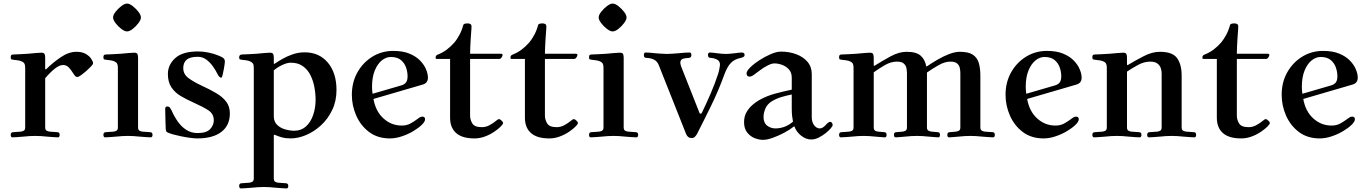

<svg xmlns="http://www.w3.org/2000/svg" viewBox="-20 -763 7651 1075"><path d="M40 -8Q40 -23 54 -23L96 -26Q106 -27 113.5 -31.5Q121 -36 121 -50V-383Q121 -399 117 -406.5Q113 -414 104 -418Q95 -423 81.5 -425Q68 -427 57 -428Q49 -429 44.5 -430.5Q40 -432 40 -442Q40 -451 43 -454.5Q46 -458 56 -458Q67 -458 92 -459.5Q117 -461 136 -462Q160 -464 179.5 -466Q199 -468 211 -468Q227 -468 230 -459.5Q233 -451 233 -440V-377L237 -374Q275 -412 320 -442.5Q365 -473 408 -473Q440 -473 460.5 -461Q481 -449 491 -433.5Q501 -418 501 -409Q501 -403 490.5 -392Q480 -381 466 -368Q450 -354 435 -343Q420 -332 413 -332Q405 -332 400 -338Q395 -344 388 -355Q378 -372 365 -385.5Q352 -399 333 -399Q312 -399 285.5 -377.5Q259 -356 233 -325V-50Q233 -36 241 -31.5Q249 -27 259 -26L301 -23Q314 -23 314 -8Q314 6 304 6Q294 6 276.5 4.5Q259 3 244 2Q227 0 209 -1Q191 -2 177 -2Q163 -2 145 -1Q127 0 110 2Q95 3 77.5 4.5Q60 6 50 6Q40 6 40 -8Z M613 -665Q613 -679 627 -697Q641 -715 659.5 -729Q678 -743 691 -743Q705 -743 723 -729Q741 -715 755 -697Q769 -679 769 -665Q769 -652 755 -633.5Q741 -615 723 -601Q705 -587 691 -587Q678 -587 659.5 -601Q641 -615 627 -633.5Q613 -652 613 -665ZM559 -8Q559 -23 573 -23L615 -26Q625 -27 632.5 -31.5Q640 -36 640 -50V-383Q640 -399 636 -406.5Q632 -414 623 -418Q614 -423 600.5 -425Q587 -427 576 -428Q568 -429 563.5 -430.5Q559 -432 559 -442Q559 -451 562 -454.5Q565 -458 575 -458Q586 -458 611 -459.5Q636 -461 655 -462Q679 -464 699 -466Q719 -468 731 -468Q747 -468 750 -459.5Q753 -451 753 -440V-50Q753 -36 760.5 -31.5Q768 -27 778 -26L820 -23Q834 -23 834 -8Q834 6 823 6Q813 6 795.5 4.5Q778 3 763 2Q746 0 728 -1Q710 -2 696 -2Q682 -2 664 -1Q646 0 629 2Q614 3 596.5 4.5Q579 6 569 6Q559 6 559 -8Z M905 -156Q905 -161 908.5 -164Q912 -167 916 -167Q927 -167 932 -159.5Q937 -152 941 -144Q955 -112 975 -83Q995 -54 1023 -36Q1051 -18 1086 -18Q1136 -18 1156.5 -40Q1177 -62 1177 -89Q1177 -125 1148 -144.5Q1119 -164 1063 -189Q1025 -206 992.5 -225Q960 -244 940 -273.5Q920 -303 920 -349Q920 -400 961 -437.5Q1002 -475 1088 -475Q1117 -475 1146 -469Q1175 -463 1198 -454Q1224 -444 1231.5 -437Q1239 -430 1239 -418Q1239 -415 1238 -406Q1237 -397 1234 -380Q1231 -364 1227 -346Q1223 -328 1219 -328Q1208 -328 1198 -348Q1188 -369 1172 -391.5Q1156 -414 1135 -429.5Q1114 -445 1087 -445Q1044 -445 1025 -428.5Q1006 -412 1006 -382Q1006 -348 1034.5 -326.5Q1063 -305 1106 -285Q1154 -263 1190.5 -241.5Q1227 -220 1247 -193Q1267 -166 1267 -128Q1267 -61 1219.5 -24.5Q1172 12 1084 12Q1068 12 1042.5 8.5Q1017 5 991 -0.5Q965 -6 947 -11Q921 -19 915 -23Q909 -27 908 -39Q907 -58 906.5 -81.5Q906 -105 905.5 -125.5Q905 -146 905 -156Z M1319 278Q1319 263 1333 263L1375 260Q1385 259 1393 254.5Q1401 250 1401 236V-383Q1401 -399 1396.5 -406.5Q1392 -414 1383 -418Q1374 -423 1360.5 -425Q1347 -427 1336 -428Q1328 -429 1323.5 -430.5Q1319 -432 1319 -442Q1319 -458 1336 -458Q1347 -458 1372 -459.5Q1397 -461 1416 -462Q1440 -464 1459.5 -466Q1479 -468 1491 -468Q1507 -468 1510 -459.5Q1513 -451 1513 -440V-407L1516 -405Q1535 -418 1561 -433Q1587 -448 1619 -459Q1651 -470 1686 -470Q1767 -470 1815.5 -412.5Q1864 -355 1864 -259Q1864 -197 1840 -147Q1816 -97 1777.5 -61.5Q1739 -26 1694 -7Q1649 12 1607 12Q1580 12 1558 6Q1536 0 1517 -9L1513 -5V236Q1513 250 1520.5 254.5Q1528 259 1538 260L1580 263Q1594 263 1594 278Q1594 292 1584 292Q1574 292 1556.5 290.5Q1539 289 1524 288Q1507 286 1489 285Q1471 284 1457 284Q1443 284 1425 285Q1407 286 1390 288Q1375 289 1357.5 290.5Q1340 292 1330 292Q1319 292 1319 278ZM1513 -112Q1513 -82 1531.5 -64Q1550 -46 1577 -38.5Q1604 -31 1628 -31Q1666 -31 1692.5 -54.5Q1719 -78 1733 -118Q1747 -158 1747 -205Q1747 -240 1740 -276.5Q1733 -313 1717.5 -343.5Q1702 -374 1675 -393Q1648 -412 1609 -412Q1587 -412 1560 -399Q1533 -386 1513 -369Z M1950 -232Q1950 -303 1981.5 -358.5Q2013 -414 2065.5 -446Q2118 -478 2182 -478Q2236 -478 2273 -462.5Q2310 -447 2332.5 -423.5Q2355 -400 2365.5 -374.5Q2376 -349 2376 -328Q2376 -297 2345 -289L2071 -209Q2083 -140 2127 -100Q2171 -60 2229 -60Q2257 -60 2277 -71Q2297 -82 2309 -91Q2322 -101 2329.5 -105.5Q2337 -110 2345 -110Q2360 -110 2360 -95Q2360 -82 2341.5 -64Q2323 -46 2293.5 -28.5Q2264 -11 2229.5 0.5Q2195 12 2163 12Q2094 12 2046.5 -24Q1999 -60 1974.5 -116Q1950 -172 1950 -232ZM2063 -277Q2063 -258 2066 -238L2224 -284Q2243 -289 2252.5 -300.5Q2262 -312 2262 -336Q2262 -360 2253.5 -385Q2245 -410 2224.5 -427Q2204 -444 2168 -444Q2142 -444 2118 -425Q2094 -406 2078.5 -368.5Q2063 -331 2063 -277Z M2419 -439Q2419 -449 2423 -452.5Q2427 -456 2435 -459Q2483 -478 2525 -526Q2539 -543 2552.5 -568Q2566 -593 2573 -620Q2575 -628 2582 -630Q2589 -632 2599 -632Q2607 -632 2613.5 -628.5Q2620 -625 2620 -614Q2620 -608 2619.5 -601.5Q2619 -595 2618 -581Q2617 -568 2615.5 -545Q2614 -522 2613 -499Q2612 -476 2612 -462H2786Q2794 -462 2794 -455Q2794 -450 2788.5 -441.5Q2783 -433 2775 -433H2612V-116Q2612 -93 2624.5 -72Q2637 -51 2678 -51Q2701 -51 2721.5 -62.5Q2742 -74 2754 -84Q2760 -89 2765 -92.5Q2770 -96 2774 -96Q2780 -96 2788.5 -87.5Q2797 -79 2797 -75Q2797 -68 2783 -54Q2769 -40 2746 -24.5Q2723 -9 2694.5 1.5Q2666 12 2636 12Q2568 12 2534 -18Q2500 -48 2500 -104V-433H2426Q2419 -433 2419 -439Z M2838 -439Q2838 -449 2842 -452.5Q2846 -456 2854 -459Q2902 -478 2944 -526Q2958 -543 2971.5 -568Q2985 -593 2992 -620Q2994 -628 3001 -630Q3008 -632 3018 -632Q3026 -632 3032.5 -628.5Q3039 -625 3039 -614Q3039 -608 3038.5 -601.5Q3038 -595 3037 -581Q3036 -568 3034.5 -545Q3033 -522 3032 -499Q3031 -476 3031 -462H3205Q3213 -462 3213 -455Q3213 -450 3207.5 -441.5Q3202 -433 3194 -433H3031V-116Q3031 -93 3043.5 -72Q3056 -51 3097 -51Q3120 -51 3140.5 -62.5Q3161 -74 3173 -84Q3179 -89 3184 -92.5Q3189 -96 3193 -96Q3199 -96 3207.5 -87.5Q3216 -79 3216 -75Q3216 -68 3202 -54Q3188 -40 3165 -24.5Q3142 -9 3113.5 1.5Q3085 12 3055 12Q2987 12 2953 -18Q2919 -48 2919 -104V-433H2845Q2838 -433 2838 -439Z M3332 -665Q3332 -679 3346 -697Q3360 -715 3378.5 -729Q3397 -743 3410 -743Q3424 -743 3442 -729Q3460 -715 3474 -697Q3488 -679 3488 -665Q3488 -652 3474 -633.5Q3460 -615 3442 -601Q3424 -587 3410 -587Q3397 -587 3378.5 -601Q3360 -615 3346 -633.5Q3332 -652 3332 -665ZM3278 -8Q3278 -23 3292 -23L3334 -26Q3344 -27 3351.5 -31.5Q3359 -36 3359 -50V-383Q3359 -399 3355 -406.5Q3351 -414 3342 -418Q3333 -423 3319.5 -425Q3306 -427 3295 -428Q3287 -429 3282.5 -430.5Q3278 -432 3278 -442Q3278 -451 3281 -454.5Q3284 -458 3294 -458Q3305 -458 3330 -459.5Q3355 -461 3374 -462Q3398 -464 3418 -466Q3438 -468 3450 -468Q3466 -468 3469 -459.5Q3472 -451 3472 -440V-50Q3472 -36 3479.5 -31.5Q3487 -27 3497 -26L3539 -23Q3553 -23 3553 -8Q3553 6 3542 6Q3532 6 3514.5 4.5Q3497 3 3482 2Q3465 0 3447 -1Q3429 -2 3415 -2Q3401 -2 3383 -1Q3365 0 3348 2Q3333 3 3315.5 4.5Q3298 6 3288 6Q3278 6 3278 -8Z M3585 -455Q3585 -469 3595 -469Q3603 -469 3617.5 -468Q3632 -467 3647 -465Q3664 -464 3682 -462.5Q3700 -461 3714 -461Q3728 -461 3746 -462.5Q3764 -464 3781 -465Q3796 -467 3813.5 -468Q3831 -469 3841 -469Q3851 -469 3851 -455Q3851 -440 3837 -439Q3819 -438 3804 -434Q3789 -430 3789 -410Q3789 -406 3791 -400Q3793 -394 3794 -390L3896 -132Q3898 -126 3902 -126Q3907 -126 3910 -132Q3936 -186 3959.5 -240.5Q3983 -295 4001 -350Q4005 -363 4008 -379Q4011 -395 4011 -402Q4011 -421 3994.5 -429.5Q3978 -438 3958 -439Q3944 -439 3944 -455Q3944 -469 3955 -469Q3960 -469 3969.5 -468Q3979 -467 3994 -465Q4011 -463 4022.5 -462Q4034 -461 4044 -461Q4054 -461 4065.5 -462Q4077 -463 4094 -465Q4109 -467 4118.5 -468Q4128 -469 4133 -469Q4138 -469 4143.5 -466.5Q4149 -464 4149 -455Q4149 -448 4143 -444.5Q4137 -441 4129 -439Q4095 -433 4073.5 -412Q4052 -391 4035 -344Q4003 -256 3961 -170Q3919 -84 3883 -14Q3879 -6 3871.5 2Q3864 10 3853 10Q3830 10 3821 -14L3669 -397Q3660 -420 3642 -429Q3624 -438 3598 -439Q3585 -439 3585 -455Z M4146 -79Q4146 -111 4159.5 -134.5Q4173 -158 4192.5 -175Q4212 -192 4230 -202Q4273 -226 4317 -238Q4361 -250 4413 -261V-328Q4413 -357 4397 -374.5Q4381 -392 4358.5 -400Q4336 -408 4316 -408Q4300 -408 4276 -395.5Q4252 -383 4229 -365Q4219 -358 4203.5 -346Q4188 -334 4177 -334Q4160 -334 4160 -353Q4160 -365 4180.5 -385.5Q4201 -406 4232 -426Q4263 -446 4295.5 -460Q4328 -474 4353 -474Q4399 -474 4438 -459.5Q4477 -445 4501 -417Q4525 -389 4525 -348V-107Q4525 -79 4538.5 -61.5Q4552 -44 4570 -44Q4579 -44 4587.5 -49.5Q4596 -55 4604 -64Q4610 -71 4616.5 -76Q4623 -81 4628 -81Q4633 -81 4637.5 -76Q4642 -71 4642 -63Q4642 -57 4631 -44Q4620 -31 4601.5 -16.5Q4583 -2 4562.5 8Q4542 18 4522 18Q4493 18 4466 -3Q4439 -24 4428 -55H4425Q4403 -37 4371 -20Q4339 -3 4307 8.5Q4275 20 4252 20Q4230 20 4205.5 10.5Q4181 1 4163.5 -21Q4146 -43 4146 -79ZM4255 -108Q4255 -75 4275.5 -59.5Q4296 -44 4321 -44Q4347 -44 4372 -53Q4397 -62 4420 -82Q4417 -96 4415 -113.5Q4413 -131 4413 -155V-234Q4383 -228 4354.5 -219.5Q4326 -211 4300 -195Q4275 -179 4265 -154.5Q4255 -130 4255 -108Z M4678 -8Q4678 -23 4692 -23L4734 -26Q4744 -27 4751.5 -31.5Q4759 -36 4759 -50V-383Q4759 -399 4755 -406.5Q4751 -414 4742 -418Q4733 -423 4719.5 -425Q4706 -427 4695 -428Q4687 -429 4682.5 -430.5Q4678 -432 4678 -442Q4678 -451 4681 -454.5Q4684 -458 4694 -458Q4705 -458 4730 -459.5Q4755 -461 4774 -462Q4798 -464 4818 -466Q4838 -468 4850 -468Q4866 -468 4869 -459.5Q4872 -451 4872 -440V-397L4875 -394Q4918 -421 4965.5 -447Q5013 -473 5056 -473Q5110 -473 5134.5 -451.5Q5159 -430 5166 -392L5169 -391Q5198 -411 5231 -430Q5264 -449 5296 -461Q5328 -473 5354 -473Q5402 -473 5426.5 -457Q5451 -441 5460 -411Q5469 -381 5469 -340V-50Q5469 -36 5477 -31.5Q5485 -27 5495 -26L5537 -23Q5550 -23 5550 -8Q5550 6 5540 6Q5530 6 5512.5 4.5Q5495 3 5480 2Q5463 0 5445 -1Q5427 -2 5413 -2Q5399 -2 5381 -1Q5363 0 5346 2Q5331 3 5316.5 4.5Q5302 6 5294 6Q5284 6 5284 -8Q5284 -23 5298 -23L5332 -26Q5342 -27 5349.5 -31.5Q5357 -36 5357 -50V-353Q5357 -367 5354 -382Q5351 -397 5339 -407.5Q5327 -418 5301 -418Q5270 -418 5235 -398Q5200 -378 5170 -357V-50Q5170 -36 5178 -31.5Q5186 -27 5196 -26L5230 -23Q5243 -23 5243 -8Q5243 6 5233 6Q5226 6 5211 4.5Q5196 3 5181 2Q5164 0 5146 -1Q5128 -2 5114 -2Q5100 -2 5082 -1Q5064 0 5047 2Q5032 3 5018 4.5Q5004 6 4996 6Q4985 6 4985 -8Q4985 -23 4999 -23L5033 -26Q5043 -27 5050.5 -31.5Q5058 -36 5058 -50V-353Q5058 -367 5055 -382Q5052 -397 5040 -407.5Q5028 -418 5002 -418Q4968 -418 4933.5 -398Q4899 -378 4872 -358V-50Q4872 -36 4879.5 -31.5Q4887 -27 4897 -26L4931 -23Q4944 -23 4944 -8Q4944 6 4934 6Q4927 6 4912 4.5Q4897 3 4882 2Q4865 0 4847 -1Q4829 -2 4815 -2Q4801 -2 4783.5 -1Q4766 0 4749 2Q4734 3 4716.5 4.5Q4699 6 4689 6Q4678 6 4678 -8Z M5610 -232Q5610 -303 5641.5 -358.5Q5673 -414 5725.5 -446Q5778 -478 5842 -478Q5896 -478 5933 -462.5Q5970 -447 5992.5 -423.5Q6015 -400 6025.5 -374.5Q6036 -349 6036 -328Q6036 -297 6005 -289L5731 -209Q5743 -140 5787 -100Q5831 -60 5889 -60Q5917 -60 5937 -71Q5957 -82 5969 -91Q5982 -101 5989.5 -105.5Q5997 -110 6005 -110Q6020 -110 6020 -95Q6020 -82 6001.5 -64Q5983 -46 5953.5 -28.5Q5924 -11 5889.5 0.5Q5855 12 5823 12Q5754 12 5706.5 -24Q5659 -60 5634.5 -116Q5610 -172 5610 -232ZM5723 -277Q5723 -258 5726 -238L5884 -284Q5903 -289 5912.5 -300.5Q5922 -312 5922 -336Q5922 -360 5913.5 -385Q5905 -410 5884.5 -427Q5864 -444 5828 -444Q5802 -444 5778 -425Q5754 -406 5738.5 -368.5Q5723 -331 5723 -277Z M6096 -8Q6096 -23 6110 -23L6152 -26Q6162 -27 6169.5 -31.5Q6177 -36 6177 -50V-383Q6177 -399 6173 -406.5Q6169 -414 6160 -418Q6151 -423 6137.5 -425Q6124 -427 6113 -428Q6105 -429 6100.5 -430.5Q6096 -432 6096 -442Q6096 -451 6099 -454.5Q6102 -458 6112 -458Q6123 -458 6148 -459.5Q6173 -461 6192 -462Q6216 -464 6236 -466Q6256 -468 6268 -468Q6284 -468 6287 -459.5Q6290 -451 6290 -440V-401L6293 -398Q6336 -424 6383.5 -448.5Q6431 -473 6474 -473Q6545 -473 6570.5 -437.5Q6596 -402 6596 -340V-50Q6596 -36 6604 -31.5Q6612 -27 6622 -26L6664 -23Q6677 -23 6677 -8Q6677 6 6667 6Q6657 6 6639.5 4.5Q6622 3 6607 2Q6590 0 6572 -1Q6554 -2 6540 -2Q6526 -2 6508 -1Q6490 0 6473 2Q6458 3 6440.5 4.5Q6423 6 6413 6Q6403 6 6403 -8Q6403 -23 6417 -23L6459 -26Q6469 -27 6476.5 -31.5Q6484 -36 6484 -50V-353Q6484 -367 6479 -382Q6474 -397 6460 -407.5Q6446 -418 6420 -418Q6386 -418 6352 -399.5Q6318 -381 6290 -362V-50Q6290 -36 6297.5 -31.5Q6305 -27 6315 -26L6357 -23Q6371 -23 6371 -8Q6371 6 6360 6Q6350 6 6332.5 4.5Q6315 3 6300 2Q6283 0 6265 -1Q6247 -2 6233 -2Q6219 -2 6201.5 -1Q6184 0 6167 2Q6152 3 6134.5 4.5Q6117 6 6107 6Q6096 6 6096 -8Z M6712 -439Q6712 -449 6716 -452.5Q6720 -456 6728 -459Q6776 -478 6818 -526Q6832 -543 6845.5 -568Q6859 -593 6866 -620Q6868 -628 6875 -630Q6882 -632 6892 -632Q6900 -632 6906.5 -628.5Q6913 -625 6913 -614Q6913 -608 6912.5 -601.5Q6912 -595 6911 -581Q6910 -568 6908.5 -545Q6907 -522 6906 -499Q6905 -476 6905 -462H7079Q7087 -462 7087 -455Q7087 -450 7081.5 -441.5Q7076 -433 7068 -433H6905V-116Q6905 -93 6917.5 -72Q6930 -51 6971 -51Q6994 -51 7014.5 -62.5Q7035 -74 7047 -84Q7053 -89 7058 -92.5Q7063 -96 7067 -96Q7073 -96 7081.5 -87.5Q7090 -79 7090 -75Q7090 -68 7076 -54Q7062 -40 7039 -24.5Q7016 -9 6987.5 1.5Q6959 12 6929 12Q6861 12 6827 -18Q6793 -48 6793 -104V-433H6719Q6712 -433 6712 -439Z M7156 -232Q7156 -303 7187.5 -358.5Q7219 -414 7271.5 -446Q7324 -478 7388 -478Q7442 -478 7479 -462.5Q7516 -447 7538.5 -423.5Q7561 -400 7571.5 -374.5Q7582 -349 7582 -328Q7582 -297 7551 -289L7277 -209Q7289 -140 7333 -100Q7377 -60 7435 -60Q7463 -60 7483 -71Q7503 -82 7515 -91Q7528 -101 7535.5 -105.5Q7543 -110 7551 -110Q7566 -110 7566 -95Q7566 -82 7547.5 -64Q7529 -46 7499.5 -28.5Q7470 -11 7435.5 0.5Q7401 12 7369 12Q7300 12 7252.5 -24Q7205 -60 7180.5 -116Q7156 -172 7156 -232ZM7269 -277Q7269 -258 7272 -238L7430 -284Q7449 -289 7458.5 -300.5Q7468 -312 7468 -336Q7468 -360 7459.5 -385Q7451 -410 7430.5 -427Q7410 -444 7374 -444Q7348 -444 7324 -425Q7300 -406 7284.5 -368.5Q7269 -331 7269 -277Z"/></svg>

Font: Monomakh
Style: Regular
Weight: 400
Version: Version 1.200; ttfautohint (v1.8.4.7-5d5b)